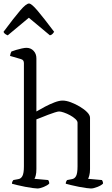

<svg xmlns="http://www.w3.org/2000/svg" viewBox="-23 -1072 638 1092"><path d="M190 0Q182 0 163 -2.5Q144 -5 120.5 -9.5Q97 -14 76.5 -19Q56 -24 45 -27Q45 -35 48 -40.5Q51 -46 53 -48L80 -53Q96 -55 104.5 -71Q113 -87 113 -126V-713Q113 -721 109.5 -727Q106 -733 96 -736L34 -754Q35 -762 37.5 -769Q40 -776 42 -779Q52 -783 68.5 -788Q85 -793 101.5 -796.5Q118 -800 127 -800Q152 -800 168 -783Q184 -766 184 -740V-438Q206 -451 233.5 -465.5Q261 -480 287.5 -490Q314 -500 333 -500Q354 -500 380.5 -490Q407 -480 432 -465Q457 -450 473 -433.5Q489 -417 489 -402V-110Q489 -89 485 -74.5Q481 -60 478 -55L557 -48Q559 -45 561 -40Q563 -35 563 -28Q554 -18 531.5 -9Q509 0 494 0Q487 0 468 -2.5Q449 -5 426 -9.5Q403 -14 382.5 -19Q362 -24 351 -27Q351 -34 353.5 -39.5Q356 -45 359 -48L385 -53Q401 -55 409.5 -70.5Q418 -86 418 -126V-374Q418 -384 405.5 -395.5Q393 -407 375.5 -416.5Q358 -426 340.5 -432Q323 -438 313 -438Q306 -438 288.5 -432.5Q271 -427 250 -419Q229 -411 211 -403.5Q193 -396 184 -393V-111Q184 -89 180.5 -75Q177 -61 173 -55L251 -48Q253 -45 255 -40.5Q257 -36 257 -28Q248 -18 226 -9Q204 0 190 0ZM21 -871Q1 -879 -3 -891Q58 -973 92 -1012.5Q126 -1052 142 -1052Q156 -1052 190 -1012Q224 -972 285 -891Q282 -887 277 -880.5Q272 -874 261 -871L141 -971Z"/></svg>

Font: Texturina ExtraLight
Style: Regular
Weight: 200
Designer: Guillermo Torres Carreño
Foundry: Omnibus-Type
Version: Version 1.002; ttfautohint (v1.8.3)